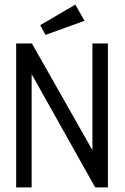

<svg xmlns="http://www.w3.org/2000/svg" viewBox="-20 -811 540 831"><path d="M177 -660 346 -721 306 -791 154 -702ZM50 0H117V-490L392 0H447V-623H380V-161L118 -623H50Z"/></svg>

Font: Inconsolata
Style: Regular
Weight: 400
Monospace: yes
Designer: Raph Levien, Cyreal, Brenton Simpson
Foundry: Raph Levien, Cyreal, Google
Version: Version 3.100